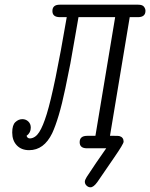

<svg xmlns="http://www.w3.org/2000/svg" viewBox="-20 -631 639 817"><path d="M32 -67Q32 -99 45.5 -111.5Q59 -124 75 -124Q90 -124 100.5 -114Q111 -104 111 -88Q111 -66 93 -53Q97 -41 109 -42Q131 -44 147 -69Q163 -94 179 -146Q212 -253 264 -558H235Q203 -558 203 -584Q203 -611 234 -611H568Q586 -611 592.5 -602.5Q599 -594 599 -585Q599 -558 567 -558H532L448 -53H467Q484 -53 488 -52Q506 -47 506 -28Q506 -19 466 39Q426 97 394 144Q378 166 365 166Q356 166 348.5 159Q341 152 341 142Q341 135 349 122Q357 109 389 62Q415 25 432 0H350Q319 0 319 -26Q319 -53 351 -53H386L470 -558H314Q313 -555 300 -477.5Q287 -400 279.5 -361Q272 -322 258 -255Q244 -188 230 -141Q216 -94 202 -64Q167 8 104 8Q71 8 51.5 -12.5Q32 -33 32 -67Z"/></svg>

Font: CMU Typewriter Text
Style: LightOblique
Weight: 200
Italic angle: -9.46001°
Version: Version 0.7.0